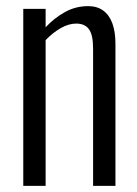

<svg xmlns="http://www.w3.org/2000/svg" viewBox="-20 -607 449 627"><path d="M56 0V-578H129V-518Q157 -548 192 -567.5Q227 -587 268 -587Q297 -587 317 -572.5Q337 -558 347 -530.5Q357 -503 357 -464V0H284V-448Q284 -493 270.5 -511.5Q257 -530 229 -530Q204 -530 178 -515Q152 -500 129 -476V0Z"/></svg>

Font: Oswald Light
Style: Regular
Weight: 300
Designer: Vernon Adams
Foundry: Vernon Adams
Version: Version 4.103;gftools[0.9.33.dev8+g029e19f]